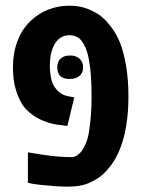

<svg xmlns="http://www.w3.org/2000/svg" viewBox="-20 -660 517 689"><path d="M223.1 9.8Q203.6 9.8 178.2 8.1Q152.8 6.3 130.4 3.9Q107.9 1.5 97.2 -0.5L80.1 -3.9V-113.3Q127.9 -105 164.6 -100.6Q201.2 -96.2 237.8 -96.2Q251 -96.2 263.7 -107.7Q276.4 -119.1 285.6 -140.1Q291 -150.9 294.4 -163.3Q297.9 -175.8 299.8 -189.9Q303.7 -213.9 306.2 -245.6Q308.6 -277.3 308.6 -310.1Q308.6 -351.6 306.6 -383.1Q304.7 -414.6 300.3 -438Q297.9 -455.1 294.2 -467.8Q290.5 -480.5 286.1 -490.7Q274.4 -516.6 260.3 -525.1Q246.1 -533.7 230 -533.7Q211.9 -533.7 198.5 -525.4Q185.1 -517.1 176.8 -502.9Q167 -486.3 162.8 -465.8Q158.7 -445.3 158.7 -422.4Q158.7 -405.8 162.1 -386Q165.5 -366.2 171.9 -355Q178.2 -341.8 192.1 -329.6Q206.1 -317.4 228 -314L246.6 -310.5L221.7 -208L196.3 -211.4Q173.8 -212.9 148.4 -221.7Q123 -230.5 106.4 -241.2Q96.2 -247.6 85 -257.1Q73.7 -266.6 65.4 -277.3Q50.3 -297.4 38.3 -333.5Q26.4 -369.6 26.4 -418Q26.4 -469.2 42.5 -512.2Q58.6 -555.2 90.3 -585.4Q119.1 -612.8 155 -626.2Q190.9 -639.6 228 -639.6Q265.6 -639.6 294.4 -628.2Q323.2 -616.7 342.3 -602.1Q360.4 -587.4 379.4 -562.5Q398.4 -537.6 411.6 -504.4Q424.3 -471.7 432.6 -422.9Q440.9 -374 440.9 -314.5Q440.9 -257.3 433.1 -209.7Q425.3 -162.1 411.1 -127Q398.4 -94.2 380.1 -69.3Q361.8 -44.4 342.8 -28.8Q325.2 -14.6 296.9 -2.4Q268.6 9.8 223.1 9.8ZM230.5 -376.5Q185.5 -376.5 185.5 -418.5Q185.5 -439 197.8 -450Q210 -460.9 231.4 -460.9Q252.9 -460.9 265.6 -449.2Q278.3 -437.5 278.3 -418.5Q278.3 -398.9 265.4 -387.7Q252.4 -376.5 230.5 -376.5Z"/></svg>

Font: Open Sans Condensed
Style: Regular
Weight: 400
Width: 3
Designer: Monotype Design Team
Foundry: Monotype Imaging Inc.
Version: Version 3.000